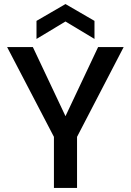

<svg xmlns="http://www.w3.org/2000/svg" viewBox="-20 -927 645 947"><path d="M590 -695 360 -252V0H246V-252L15 -695H142L303 -354L464 -695ZM303 -821 160 -735V-824L303 -907L446 -824V-735Z"/></svg>

Font: Poppins-Tabular Medium
Style: Regular
Weight: 500
Designer: Ninad Kale (Devanagari), Jonny Pinhorn (Latin)
Foundry: Indian Type Foundry
Version: Version 4.004